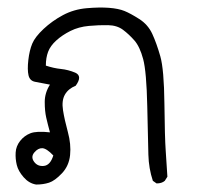

<svg xmlns="http://www.w3.org/2000/svg" viewBox="-20 -293 540 515"><path d="M77 202Q58 199 43.5 182.5Q29 166 25 149.5Q21 133 22 116Q23 99 34 85Q45 71 61.5 64.5Q78 58 114 62Q108 40 104 22.5Q100 5 100 -19.5Q100 -44 114 -66Q89 -71 74.5 -73.5Q60 -76 56.5 -91Q53 -106 56 -132Q59 -158 66.5 -176Q74 -194 97 -215.5Q120 -237 149 -252.5Q178 -268 212.5 -271Q247 -274 272.5 -272Q298 -270 314 -263.5Q330 -257 353.5 -242Q377 -227 388.5 -202Q400 -177 410 -142Q420 -107 421 -15Q422 77 424.5 111.5Q427 146 429 181L422 192Q414 199 400 199L390 192Q379 159 378 122Q377 85 375 -8Q373 -101 364 -134.5Q355 -168 340.5 -184.5Q326 -201 310 -213Q294 -225 270 -225.5Q246 -226 218.5 -223.5Q191 -221 169 -210Q147 -199 131 -184.5Q115 -170 109 -154Q103 -138 103 -117Q124 -110 143.5 -108Q163 -106 182 -98Q202 -89 183 -63Q163 -55 154 -39Q145 -23 149 2.5Q153 28 162 61Q171 94 168 123Q165 152 146 172Q127 192 111.5 197Q96 202 77 202ZM123 124Q105 105 93.5 104.5Q82 104 72 116Q62 128 71.5 141Q81 154 98 152Q115 150 123 124Z"/></svg>

Font: NaniFont Regular
Style: Regular
Weight: 400
Designer: Nanigashitei
Version: Version 1.036